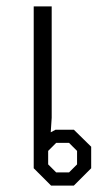

<svg xmlns="http://www.w3.org/2000/svg" viewBox="-20 -578 339 598"><path d="M85 -54V-558H141V-211L138 -166L153 -174H210L264 -121V-54L210 0H139ZM195 -41 220 -66V-108L195 -133H155L130 -108V-66L155 -41Z"/></svg>

Font: Chakra Petch Light
Style: Regular
Weight: 300
Designer: Katatrad Aksorn Co.,Ltd.
Foundry: Cadson Demak Co.,Ltd.
Version: Version 1.000; ttfautohint (v1.6)